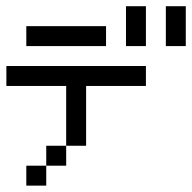

<svg xmlns="http://www.w3.org/2000/svg" viewBox="-20 -582 602 602"><path d="M375 -500V-562.5H437.5V-500ZM375 -437.5V-500H437.5V-437.5ZM500 -500V-562.5H562.5V-500ZM500 -437.5V-500H562.5V-437.5ZM62.5 -437.5V-500H125V-437.5ZM125 -437.5V-500H187.5V-437.5ZM187.5 -437.5V-500H250V-437.5ZM250 -437.5V-500H312.5V-437.5ZM0 -312.5V-375H62.5V-312.5ZM62.5 -312.5V-375H125V-312.5ZM125 -312.5V-375H187.5V-312.5ZM187.5 -312.5V-375H250V-312.5ZM250 -312.5V-375H312.5V-312.5ZM312.5 -312.5V-375H375V-312.5ZM375 -312.5V-375H437.5V-312.5ZM187.5 -250V-312.5H250V-250ZM187.5 -187.5V-250H250V-187.5ZM187.5 -125V-187.5H250V-125ZM125 -62.5V-125H187.5V-62.5ZM62.5 0V-62.5H125V0Z"/></svg>

Font: AprilSans
Style: Regular
Weight: 400
Designer: typesprite
Version: Version 1.001;PS 001.001;hotconv 1.0.88;makeotf.lib2.5.64775